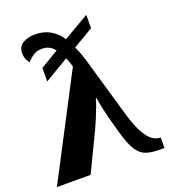

<svg xmlns="http://www.w3.org/2000/svg" viewBox="-143 -877 868 979"><g transform="rotate(-20 290.5 -387.0)"><path d="M284 -550Q280 -565 275.5 -577.5Q271 -590 266 -601L135 -523V-596L234 -655Q208 -689 168 -689Q136 -689 116 -674.5Q96 -660 84 -645Q77 -655 70.5 -668.5Q64 -682 64 -703Q64 -737 91.5 -753.5Q119 -770 156 -770Q204 -770 238.5 -750.5Q273 -731 299 -693L438 -774V-702L328 -637Q338 -616 347 -591.5Q356 -567 363 -541L452 -233Q474 -158 496 -120.5Q518 -83 538.5 -70Q559 -57 576 -57H581V0H554Q513 0 484 -9Q455 -18 433 -50Q411 -82 392 -150Q366 -239 355 -289.5Q344 -340 342 -357H338Q335 -343 325.5 -317Q316 -291 304 -262.5Q292 -234 282 -212L180 0H-3Z"/></g></svg>

Font: Noto Serif ExtraBold
Style: Regular
Weight: 800
Designer: Monotype Design Team
Foundry: Monotype Imaging Inc.
Version: Version 2.014